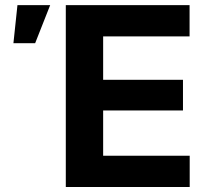

<svg xmlns="http://www.w3.org/2000/svg" viewBox="-20 -748 828 768"><path d="M243.2 0V-727.5H738.3V-602.5H392.6V-428.7H711.9V-306.2H392.6V-125H738.8V0ZM33.7 -575.2 49.8 -727.5H180.7L120.6 -575.2Z"/></svg>

Font: Inter 18pt
Style: Bold
Weight: 700
Designer: Rasmus Andersson
Foundry: rsms
Version: Version 4.001;git-66647c0bb